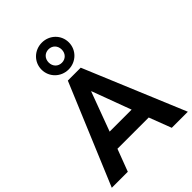

<svg xmlns="http://www.w3.org/2000/svg" viewBox="-291 -1157 1291 1291"><g transform="rotate(-45 354.5 -511.5)"><path d="M145.5 0 205.6 -158.7H502.9L563.5 0H716.3L416.5 -718.8H293.9L-6.8 0ZM350.6 -767.6C422.9 -767.6 480.5 -824.2 480.5 -895.5C480.5 -967.3 422.9 -1022.9 350.6 -1022.9C278.3 -1022.9 220.7 -967.3 220.7 -895.5C220.7 -824.2 278.3 -767.6 350.6 -767.6ZM355.5 -556.2 459 -277.3H250L353.5 -556.2ZM350.6 -831.5C314.5 -831.5 288.6 -858.4 288.6 -895.5C288.6 -932.6 314.5 -959.5 350.6 -959.5C386.7 -959.5 412.6 -932.6 412.6 -895.5C412.6 -858.4 386.7 -831.5 350.6 -831.5Z"/></g></svg>

Font: Winston
Style: Bold
Weight: 700
Designer: Vernon Adams, Kim Jin-seong, David Berlow, Cristiano Sobral
Foundry: The Winston Project Authors
Version: Version 3.004